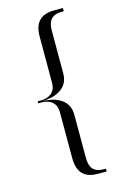

<svg xmlns="http://www.w3.org/2000/svg" viewBox="-124 -820 593 926"><g transform="rotate(-15 172.5 -357.0)"><path d="M71 -352C116 -352 145 -328 145 -285V-54C145 20 181 51 245 51H289V37H279C226 37 209 8 209 -38V-255C209 -335 132 -357 76 -357C132 -357 209 -379 209 -459V-674C209 -719 226 -749 279 -749H289V-765H245C181 -765 145 -734 145 -661V-429C145 -386 116 -362 71 -362H55V-352Z"/></g></svg>

Font: Emberly
Style: Regular
Weight: 400
Designer: Rajesh Rajput
Foundry: Rajesh Rajput
Version: Version 1.000